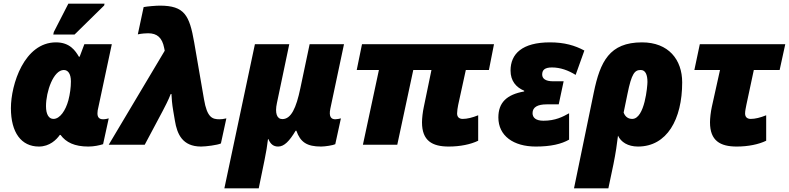

<svg xmlns="http://www.w3.org/2000/svg" viewBox="-20 -796 4339 1056"><path d="M273 -606H390L553 -766L555 -776H356L276 -620ZM194 10C253 10 291 -28 309 -54H313C343 -13 390 10 466 10C498 10 528 3 547 -3L578 -145C572 -143 558 -140 547 -140C523 -140 516 -154 516 -173C516 -183 518 -195 521 -206L595 -553H444L418 -484H414C395 -516 365 -563 288 -563C113 -563 40 -331 40 -201C40 -67 97 10 194 10ZM274 -142C249 -142 233 -166 233 -212C233 -293 274 -411 331 -411C353 -411 370 -392 370 -348C370 -316 365 -278 356 -244C341 -189 310 -142 274 -142Z M1086 10C1112 10 1176 2 1195 -7L1225 -145C1209 -141 1197 -140 1187 -140C1148 -140 1119 -149 1102 -250L1048 -563C1022 -712 995 -765 859 -765C839 -765 789 -761 770 -757L738 -607C760 -612 786 -613 795 -613C844 -613 872 -589 883 -532L886 -517L578 0H776L875 -186C887 -209 907 -247 919 -279H923C924 -257 926 -225 933 -185L942 -132C954 -59 983 10 1086 10Z M1214 240H1403L1435 84C1443 47 1451 -3 1454 -31H1456C1468 -3 1484 10 1510 10C1543 10 1572 -20 1606 -77H1610C1632 -14 1668 10 1746 10C1768 10 1813 3 1824 -3L1855 -145C1849 -143 1833 -140 1824 -140C1803 -140 1787 -152 1797 -199L1872 -553H1683L1632 -311C1609 -201 1581 -141 1533 -141C1503 -141 1491 -173 1503 -229L1571 -553H1382Z M2448 10C2511 10 2569 -2 2610 -22V-162C2578 -149 2549 -142 2525 -142C2508 -142 2494 -150 2494 -172C2494 -185 2497 -204 2500 -219L2542 -411H2669L2697 -553H1971L1942 -411H2064L1976 0H2165L2253 -411H2353L2311 -208C2305 -181 2301 -145 2301 -123C2301 -22 2357 10 2448 10Z M2927 10C3010 10 3068 -4 3110 -28V-173C3076 -154 3035 -132 2969 -132C2927 -132 2909 -149 2909 -174C2909 -207 2938 -222 2986 -222H3053L3080 -349H3021C2980 -349 2962 -364 2962 -386C2962 -411 2976 -425 3016 -425C3062 -425 3106 -409 3146 -384L3194 -518C3142 -546 3084 -563 3005 -563C2852 -563 2788 -500 2788 -408C2788 -351 2818 -316 2863 -297V-293C2766 -276 2721 -231 2721 -150C2721 -49 2804 10 2927 10Z M3246 -288 3137 240H3326L3354 107C3366 48 3374 -7 3379 -50C3395 -15 3433 10 3489 10C3648 10 3732 -139 3732 -343C3732 -468 3657 -563 3511 -563C3332 -563 3281 -457 3246 -288ZM3457 -142C3437 -142 3419 -152 3410 -177L3431 -279C3454 -393 3471 -411 3504 -411C3530 -411 3541 -385 3541 -345C3541 -326 3527 -142 3457 -142Z M4032 10C4095 10 4153 -2 4194 -22V-162C4162 -149 4133 -142 4109 -142C4092 -142 4078 -150 4078 -172C4078 -185 4082 -204 4085 -219L4126 -411H4268L4299 -553H3829L3799 -411H3940L3895 -208C3889 -181 3885 -145 3885 -123C3885 -22 3941 10 4032 10Z"/></svg>

Font: Noto Sans Black
Style: Italic
Weight: 900
Italic angle: -12°
Designer: Monotype Design Team
Foundry: Monotype Imaging Inc.
Version: Version 2.013